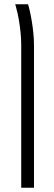

<svg xmlns="http://www.w3.org/2000/svg" viewBox="-20 -650 258 910"><path d="M80.6 239.7V-437.5Q80.6 -466.3 77.4 -497.1Q74.2 -527.8 69.3 -556.4Q64.5 -585 58.1 -607.4Q57.1 -613.3 55.4 -618.9Q53.7 -624.5 51.8 -629.9H112.8Q114.7 -623.5 116.9 -616.2Q119.1 -608.9 120.6 -600.6Q125.5 -580.6 130.1 -553Q134.8 -525.4 137.9 -495.1Q141.1 -464.8 141.1 -437.5V239.7Z"/></svg>

Font: Open Sans SemiCondensed Light
Style: Regular
Weight: 300
Width: 4
Designer: Monotype Design Team
Foundry: Monotype Imaging Inc.
Version: Version 3.000